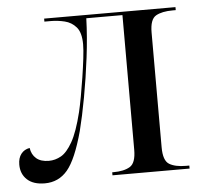

<svg xmlns="http://www.w3.org/2000/svg" viewBox="-44 -582 671 635"><g transform="rotate(-5 291.5 -264.5)"><path d="M80 7Q42 7 21.5 -12Q1 -31 1 -62Q1 -84 11.5 -97.5Q22 -111 40 -114Q43 -92 58 -79Q73 -66 100 -66Q121 -66 140.5 -77Q160 -88 178.5 -120.5Q197 -153 213 -218Q218 -239 223.5 -269Q229 -299 234 -331.5Q239 -364 242.5 -393Q246 -422 246 -440Q246 -479 230.5 -497Q215 -515 192 -520.5Q169 -526 147 -526H125V-536H561V-526H551Q515 -526 495 -514.5Q475 -503 475 -459V-78Q475 -34 494.5 -22Q514 -10 550 -10H561V0H305V-10H309Q344 -10 364 -22Q384 -34 384 -78V-525H264Q262 -463 253.5 -395Q245 -327 233.5 -264.5Q222 -202 210 -155Q185 -63 155.5 -28Q126 7 80 7Z"/></g></svg>

Font: Noto Serif Display SemiCondensed
Style: Regular
Weight: 400
Width: 4
Designer: Monotype Design Team
Foundry: Monotype Imaging Inc.
Version: Version 2.009